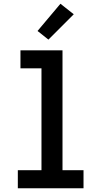

<svg xmlns="http://www.w3.org/2000/svg" viewBox="-20 -1003 540 1023"><path d="M75 0V-96H201V-639H89V-735H313V-96H425V0ZM238 -792 180 -838 302 -983 373 -927Z"/></svg>

Font: Iosevka Curly Slab
Style: Bold
Weight: 700
Monospace: yes
Designer: Belleve Invis
Foundry: Belleve Invis
Version: Version 22.1.2; ttfautohint (v1.8.4)